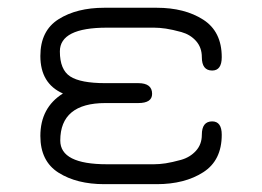

<svg xmlns="http://www.w3.org/2000/svg" viewBox="-20 -470 669 490"><path d="M333 -207H249Q133.8 -207 133.8 -111.3Q133.8 -50.8 252.9 -50.8H373Q386.7 -50.8 402.8 -53.2Q418.9 -55.7 441.9 -62Q464.8 -68.4 480 -85Q495.1 -101.6 495.1 -126Q495.1 -160.2 521.5 -160.2Q545.9 -160.2 545.9 -126Q545.9 -60.5 498.5 -30.3Q451.2 0 379.9 0H246.1Q175.8 0 129.4 -29.3Q83 -58.6 83 -123Q83 -195.3 140.6 -231.4Q83 -256.8 83 -327.1Q83 -391.6 129.4 -420.9Q175.8 -450.2 246.1 -450.2H379.9Q451.2 -450.2 498.5 -419.9Q545.9 -389.6 545.9 -324.2Q545.9 -290 521.5 -290Q495.1 -290 495.1 -324.2Q495.1 -348.6 480.5 -365.2Q465.8 -381.8 442.9 -388.2Q419.9 -394.5 403.3 -397Q386.7 -399.4 373 -399.4H252.9Q132.8 -399.4 132.8 -338.9Q132.8 -292 159.2 -274.9Q185.5 -257.8 249 -257.8H333Q368.2 -257.8 368.2 -230.5Q368.2 -207 333 -207Z"/></svg>

Font: Jura
Style: Book
Weight: 400
Version: Version 2.3